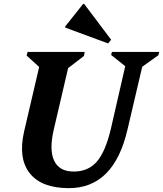

<svg xmlns="http://www.w3.org/2000/svg" viewBox="-20 -959 845 995"><path d="M105 -278 183 -612 118 -671 123 -690H419L415 -669L333 -606L259 -289Q234 -183 260.5 -126.5Q287 -70 362 -70Q437 -70 481.5 -121Q526 -172 554 -289L629 -616L556 -674L560 -690H805L801 -673L717 -613L641 -289Q571 16 337 16Q195 16 134 -61.5Q73 -139 105 -278ZM540 -734 318 -816V-822L411 -939H416L556 -753Z"/></svg>

Font: Platypi SemiBold
Style: Italic
Weight: 600
Italic angle: -13°
Designer: David Sargent
Foundry: Bolt Cutter Type
Version: Version 1.200; ttfautohint (v1.8.4.7-5d5b)